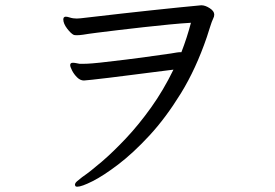

<svg xmlns="http://www.w3.org/2000/svg" viewBox="-20 -695 1040 725"><path d="M665 -498Q686 -552 701 -609Q666 -607 619.5 -602.5Q573 -598 523.5 -592.5Q474 -587 428 -581.5Q382 -576 346.5 -571.5Q311 -567 294 -564Q287 -563 281 -562.5Q275 -562 271 -562Q263 -562 259 -563Q248 -568 233.5 -587Q219 -606 219 -622Q219 -625 221 -629Q224 -632 228 -632Q234 -632 241.5 -629.5Q249 -627 256 -626Q259 -626 262.5 -625.5Q266 -625 270 -625Q274 -625 278 -625.5Q282 -626 285 -626Q304 -628 346 -633Q388 -638 441.5 -644Q495 -650 551 -656Q607 -662 656.5 -667Q706 -672 739 -675H741Q755 -675 772 -664Q789 -653 789 -640Q789 -632 785 -625Q780 -615 773 -592.5Q766 -570 761 -555Q720 -435 663 -342.5Q606 -250 544.5 -183.5Q483 -117 426.5 -74Q370 -31 329 -10.5Q288 10 272 10Q265 10 264 6Q264 5 263.5 4.5Q263 4 263 3Q263 -4 271.5 -11Q280 -18 290 -26Q322 -48 365 -85Q408 -122 456 -173Q504 -224 550.5 -289Q597 -354 635 -432Q605 -428 563 -423Q521 -418 476.5 -412Q432 -406 393 -401.5Q354 -397 328 -394Q302 -391 297 -391Q283 -391 271 -403Q259 -415 252 -429Q245 -443 245 -449Q245 -458 255 -458Q261 -458 268 -456.5Q275 -455 281 -454H292Q297 -454 310.5 -454.5Q324 -455 358 -458.5Q392 -462 456 -470Q520 -478 625 -493Q637 -495 646 -496.5Q655 -498 661 -498Z"/></svg>

Font: QiushuiShotai Bright
Style: Regular
Weight: 400
Designer: Christian Thalmann (Catharsis Fonts)
Version: Version 1.250;